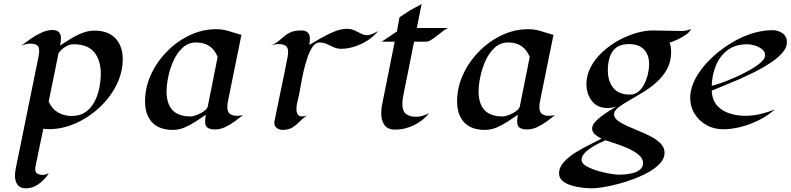

<svg xmlns="http://www.w3.org/2000/svg" viewBox="-20 -691 4274 1038"><path d="M170.4 223.6Q170.4 241.7 182.6 248Q194.8 254.4 210.4 254.4Q218.8 254.4 227.5 251.7Q236.3 249 243.7 245.6Q225.1 276.4 191.9 301.8Q158.7 327.1 121.1 327.1Q88.9 327.1 75 308.1Q61 289.1 61 259.3Q61 241.7 64.9 221.2L188.5 -385.7Q189.9 -393.1 190.9 -400.6Q191.9 -408.2 191.9 -416Q191.9 -439 179.2 -447Q166.5 -455.1 145 -455.1Q132.3 -455.1 119.9 -452.1Q107.4 -449.2 95.7 -444.8Q118.2 -461.4 146.2 -481.2Q174.3 -501 204.8 -514.9Q235.4 -528.8 264.2 -528.8Q309.6 -528.8 309.6 -483.4Q309.6 -473.6 308.1 -463.9Q306.6 -454.1 304.7 -444.8Q331.5 -462.4 361.8 -481.2Q392.1 -500 424.8 -512.7Q457.5 -525.4 490.7 -525.4Q564.5 -525.4 604 -483.9Q643.6 -442.4 643.6 -370.1Q643.6 -311.5 620.8 -256.1Q598.1 -200.7 558.6 -153.1Q519 -105.5 468 -69.3Q417 -33.2 360.1 -12.9Q303.2 7.3 246.6 7.3Q230 7.3 213.9 5.4L171.4 211.4Q170.4 217.8 170.4 223.6ZM377.9 -451.7Q354.5 -451.7 331.8 -437Q309.1 -422.4 296.4 -403.3L243.2 -142.1Q259.8 -103 293 -83.5Q326.2 -64 367.7 -64Q412.6 -64 442.9 -85.4Q473.1 -106.9 491.2 -141.6Q509.3 -176.3 517.1 -216.1Q524.9 -255.9 524.9 -292.5Q524.9 -365.2 489.5 -408.4Q454.1 -451.7 377.9 -451.7Z M1209 -112.3Q1209 -86.4 1222.7 -75.7Q1236.3 -64.9 1261.7 -64.9Q1278.3 -64.9 1293.9 -68.4Q1272.9 -52.2 1248.3 -34.2Q1223.6 -16.1 1197 -3.7Q1170.4 8.8 1142.1 8.8Q1118.7 8.8 1103.8 0.5Q1088.9 -7.8 1088.9 -34.2Q1088.9 -43.5 1090.1 -52.5Q1091.3 -61.5 1093.3 -70.3Q1066.9 -53.2 1038.1 -34.2Q1009.3 -15.1 978.5 -2Q947.8 11.2 914.6 11.2Q840.8 11.2 802.5 -29.5Q764.2 -70.3 764.2 -143.1Q764.2 -217.3 795.9 -286.9Q827.6 -356.4 882.1 -412.1Q936.5 -467.8 1005.6 -500.5Q1074.7 -533.2 1148.9 -533.2Q1184.6 -533.2 1218 -522.5Q1251.5 -511.7 1285.2 -502.4L1213.4 -148.9Q1211.4 -140.1 1210.2 -130.9Q1209 -121.6 1209 -112.3ZM1156.7 -383.3Q1125 -461.4 1041 -461.4Q998 -461.4 967.5 -433.3Q937 -405.3 917.7 -362.5Q898.4 -319.8 889.4 -274.7Q880.4 -229.5 880.4 -195.8Q880.4 -130.4 912.4 -95.9Q944.3 -61.5 1010.7 -61.5Q1023.9 -61.5 1044.7 -69.6Q1065.4 -77.6 1083 -90.1Q1100.6 -102.5 1103.5 -116.7Z M2024.4 -523.4Q2002 -495.1 1968.8 -473.4Q1935.5 -451.7 1897.7 -439.5Q1859.9 -427.2 1824.2 -427.2Q1802.7 -427.2 1784.2 -435.8Q1765.6 -444.3 1746.8 -452.9Q1728 -461.4 1707 -461.4Q1686 -461.4 1669.9 -438Q1653.8 -414.6 1641.6 -378.4Q1629.4 -342.3 1620.6 -302.5Q1611.8 -262.7 1606 -229Q1600.1 -195.3 1596.7 -178.2Q1592.8 -159.2 1587.6 -139.9Q1582.5 -120.6 1582.5 -100.6Q1582.5 -85 1589.1 -73.2Q1595.7 -61.5 1613.8 -61.5Q1625.5 -61.5 1639.6 -67.4Q1615.7 -50.3 1598.1 -32Q1580.6 -13.7 1560.1 -1.2Q1539.6 11.2 1505.9 11.2Q1489.3 11.2 1476.1 0.7Q1462.9 -9.8 1462.9 -27.3Q1462.9 -31.7 1463.9 -36.1Q1480.5 -119.6 1498.3 -203.1Q1516.1 -286.6 1532.2 -370.1Q1534.2 -379.9 1535.9 -389.9Q1537.6 -399.9 1537.6 -409.7Q1537.6 -435.1 1523.7 -443.8Q1509.8 -452.6 1486.3 -452.6Q1464.8 -452.6 1441.9 -445.3Q1439.9 -444.3 1438.5 -443.8Q1438.5 -443.8 1441.9 -445.3Q1467.3 -454.1 1483.9 -467.5Q1500.5 -481 1516.4 -494.6Q1532.2 -508.3 1553.5 -517.3Q1574.7 -526.4 1608.9 -526.4Q1655.3 -526.4 1655.3 -481.9Q1655.3 -473.1 1654.5 -464.8Q1653.8 -456.5 1652.3 -448.2Q1679.7 -464.4 1715.1 -484.9Q1750.5 -505.4 1787.4 -520.3Q1824.2 -535.2 1856 -535.2Q1878.4 -535.2 1897 -526.6Q1915.5 -518.1 1931.9 -509.5Q1948.2 -501 1963.9 -501Q1978.5 -501 1995.4 -508.5Q2012.2 -516.1 2024.4 -523.4Z M2405.3 -539.6Q2395.5 -538.1 2380.1 -526.9Q2364.7 -515.6 2346.9 -501.2Q2329.1 -486.8 2312.7 -476.3Q2296.4 -465.8 2285.6 -465.8H2218.8L2161.1 -178.2Q2158.7 -166 2157 -153.3Q2155.3 -140.6 2155.3 -128.4Q2155.3 -91.3 2174.6 -75.4Q2193.8 -59.6 2229.5 -59.6Q2248 -59.6 2265.9 -65.4Q2283.7 -71.3 2299.8 -79.1Q2268.6 -39.1 2218.8 -14.6Q2168.9 9.8 2117.7 9.8Q2075.7 9.8 2058.3 -15.1Q2041 -40 2041 -78.6Q2041 -91.8 2042.5 -105Q2043.9 -118.2 2046.9 -130.9L2113.8 -465.8H2043.5L2126 -521L2139.6 -597.2Q2160.6 -611.8 2181.9 -625.5Q2203.1 -639.2 2225.6 -650.9Q2234.4 -655.3 2243.4 -659.7Q2252.4 -664.1 2259.8 -670.9L2233.4 -539.6Z M2896 -112.3Q2896 -86.4 2909.7 -75.7Q2923.3 -64.9 2948.7 -64.9Q2965.3 -64.9 2981 -68.4Q2960 -52.2 2935.3 -34.2Q2910.6 -16.1 2884 -3.7Q2857.4 8.8 2829.1 8.8Q2805.7 8.8 2790.8 0.5Q2775.9 -7.8 2775.9 -34.2Q2775.9 -43.5 2777.1 -52.5Q2778.3 -61.5 2780.3 -70.3Q2753.9 -53.2 2725.1 -34.2Q2696.3 -15.1 2665.5 -2Q2634.8 11.2 2601.6 11.2Q2527.8 11.2 2489.5 -29.5Q2451.2 -70.3 2451.2 -143.1Q2451.2 -217.3 2482.9 -286.9Q2514.6 -356.4 2569.1 -412.1Q2623.5 -467.8 2692.6 -500.5Q2761.7 -533.2 2835.9 -533.2Q2871.6 -533.2 2905 -522.5Q2938.5 -511.7 2972.2 -502.4L2900.4 -148.9Q2898.4 -140.1 2897.2 -130.9Q2896 -121.6 2896 -112.3ZM2843.8 -383.3Q2812 -461.4 2728 -461.4Q2685.1 -461.4 2654.5 -433.3Q2624 -405.3 2604.7 -362.5Q2585.4 -319.8 2576.4 -274.7Q2567.4 -229.5 2567.4 -195.8Q2567.4 -130.4 2599.4 -95.9Q2631.3 -61.5 2697.8 -61.5Q2710.9 -61.5 2731.7 -69.6Q2752.4 -77.6 2770 -90.1Q2787.6 -102.5 2790.5 -116.7Z M3715.8 -534.2Q3710 -518.6 3688 -503.2Q3666 -487.8 3640.9 -476.3Q3615.7 -464.8 3600.1 -460.4Q3608.4 -438.5 3608.4 -411.1Q3608.4 -357.9 3586.2 -317.4Q3564 -276.9 3528.8 -245.8Q3493.7 -214.8 3454.1 -190.7Q3414.6 -166.5 3379.4 -146.7Q3344.2 -127 3322 -109.4Q3299.8 -91.8 3299.8 -72.8Q3299.8 -54.2 3319.6 -39.1Q3339.4 -23.9 3370.4 -10Q3401.4 3.9 3436.3 18.1Q3471.2 32.2 3502.2 48.8Q3533.2 65.4 3553 86.4Q3572.8 107.4 3572.8 135.3Q3572.8 164.1 3550.5 189.7Q3528.3 215.3 3491.7 236.6Q3455.1 257.8 3411.1 274.7Q3367.2 291.5 3323 303.2Q3278.8 314.9 3241.2 321Q3203.6 327.1 3180.7 327.1Q3162.1 327.1 3132.3 324.2Q3102.5 321.3 3072.8 312.7Q3043 304.2 3022.7 288.1Q3002.4 272 3002.4 246.1Q3002.4 213.4 3028.6 184.8Q3054.7 156.2 3093 132.6Q3131.3 108.9 3169.7 90.1Q3208 71.3 3232.4 58.6Q3216.3 51.3 3198.7 37.6Q3181.2 23.9 3181.2 3.9Q3181.2 -13.2 3196.3 -30.5Q3211.4 -47.9 3233.6 -64.2Q3255.9 -80.6 3277.3 -93.8Q3298.8 -106.9 3312 -114.7Q3300.8 -111.3 3289.1 -109.1Q3277.3 -106.9 3265.6 -106.9Q3209.5 -106.9 3179.9 -145.3Q3150.4 -183.6 3150.4 -235.8Q3150.4 -284.2 3173.3 -327.9Q3196.3 -371.6 3234.9 -408Q3273.4 -444.3 3320.6 -470.7Q3367.7 -497.1 3417 -511.7Q3466.3 -526.4 3509.8 -526.4Q3548.8 -526.4 3587.9 -524.9Q3627 -523.4 3666 -523.4Q3678.7 -523.4 3691.4 -526.4Q3704.1 -529.3 3715.8 -534.2ZM3380.9 -452.6Q3336.4 -452.6 3311.5 -433.6Q3286.6 -414.6 3276.4 -382.3Q3266.1 -350.1 3266.1 -310.5Q3266.1 -252.9 3295.2 -216.3Q3324.2 -179.7 3385.7 -179.7Q3413.1 -179.7 3432.6 -196.5Q3452.1 -213.4 3464.6 -239.3Q3477.1 -265.1 3483.2 -293Q3489.3 -320.8 3489.3 -343.3Q3489.3 -395 3461.4 -423.8Q3433.6 -452.6 3380.9 -452.6ZM3253.4 67.4Q3239.3 73.2 3217.8 83.7Q3196.3 94.2 3174.6 108.4Q3152.8 122.6 3138.4 139.2Q3124 155.8 3124 173.8Q3124 189 3140.9 201.2Q3157.7 213.4 3183.6 223.1Q3209.5 232.9 3238 239.7Q3266.6 246.6 3290.3 250Q3314 253.4 3325.7 253.4Q3341.3 253.4 3363.3 251.5Q3385.3 249.5 3406.5 243.2Q3427.7 236.8 3442.1 224.1Q3456.5 211.4 3456.5 189.9Q3456.5 165.5 3432.4 145.5Q3408.2 125.5 3373.8 110.4Q3339.4 95.2 3305.9 84.5Q3272.5 73.7 3253.4 67.4Z M3827.6 -200.7Q3830.6 -149.9 3856.9 -120.4Q3883.3 -90.8 3924.1 -77.9Q3964.8 -64.9 4009.3 -64.9Q4049.8 -64.9 4090.6 -74.5Q4131.3 -84 4168.9 -99.1Q4133.3 -67.4 4086.2 -43.2Q4039.1 -19 3988 -5.6Q3937 7.8 3889.2 7.8Q3840.3 7.8 3800 -14.4Q3759.8 -36.6 3735.6 -75.4Q3711.4 -114.3 3711.4 -164.1Q3711.4 -181.2 3714.8 -197.3Q3724.6 -245.6 3754.2 -291Q3783.7 -336.4 3825.2 -376Q3866.7 -415.5 3913.1 -445.8Q3959.5 -476.1 4002.4 -494.1Q4039.1 -509.8 4078.4 -518.8Q4117.7 -527.8 4157.7 -527.8Q4187 -527.8 4210.7 -511Q4234.4 -494.1 4234.4 -462.4Q4234.4 -434.6 4210.9 -407Q4187.5 -379.4 4148.9 -353.5Q4110.4 -327.6 4064.5 -304.4Q4018.6 -281.2 3972.7 -261.2Q3926.8 -241.2 3888.4 -225.8Q3850.1 -210.4 3827.6 -200.7ZM4020.5 -451.7Q3955.1 -451.7 3913.1 -419.7Q3871.1 -387.7 3850.3 -336.4Q3829.6 -285.2 3827.6 -227.1Q3844.2 -230.5 3878.2 -242.4Q3912.1 -254.4 3952.9 -272.2Q3993.7 -290 4030.8 -310.8Q4067.9 -331.5 4092 -352.5Q4116.2 -373.5 4116.2 -392.1Q4116.2 -412.1 4099.1 -425.5Q4082 -439 4059.3 -445.3Q4036.6 -451.7 4020.5 -451.7Z"/></svg>

Font: Lugrasimo
Style: Regular
Weight: 400
Designer: The DocRepair Project, Astigmatic (AOETI)
Foundry: Google
Version: Version 1.001